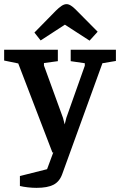

<svg xmlns="http://www.w3.org/2000/svg" viewBox="-42 -736 579 926"><path d="M134 170Q114 170 92 167.5Q70 165 54 161V113L185 80L238 -63L270 -16L211 0L46 -430L-22 -444V-496H237V-441L170 -432V-420L262 -167L270 -136L278 -168L367 -419V-431L299 -441V-496H517V-442L452 -431L258 104Q245 140 216 155Q187 170 134 170ZM390 -540 271 -617 154 -541 124 -579 227 -684Q241 -698 254 -707Q267 -716 279 -716Q289 -716 300 -709Q311 -702 322 -691L429 -583Z"/></svg>

Font: Faustina SemiBold
Style: Regular
Weight: 600
Designer: Alfonso Garcia
Foundry: http://www.omnibus-type.com
Version: Version 1.200